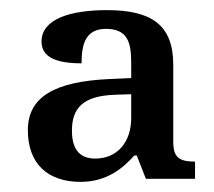

<svg xmlns="http://www.w3.org/2000/svg" viewBox="-20 -739 422 379"><path d="M139 -380C190 -380 222 -406 245 -432H250L268 -386H365V-420C333 -420 322 -429 322 -459V-611C322 -690 279 -719 191 -719C120 -719 62 -702 62 -657C62 -626 91 -614 141 -614C141 -652 149 -682 189 -682C233 -682 239 -654 239 -614V-585L196 -583C88 -578 35 -548 35 -482C35 -415 75 -380 139 -380ZM168 -426C142 -426 122 -439 122 -481C122 -525 143 -550 208 -552L239 -553V-506C239 -459 212 -426 168 -426Z"/></svg>

Font: Noto Serif Thai
Style: Regular
Weight: 400
Designer: Monotype Design Team
Foundry: Monotype Imaging Inc.
Version: Version 1.901